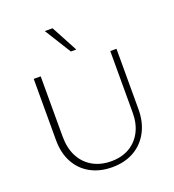

<svg xmlns="http://www.w3.org/2000/svg" viewBox="-160 -1031 1055 1162"><g transform="rotate(-20 368.0 -450.0)"><path d="M364 7Q285 7 225 -26Q165 -59 132 -120Q99 -181 99 -262V-658H144V-270Q144 -197 171.5 -143Q199 -89 250.5 -59Q302 -29 371 -29Q439 -29 488.5 -58Q538 -87 565 -139Q592 -191 592 -261V-658H632V-269Q632 -186 598.5 -123.5Q565 -61 505 -27Q445 7 364 7ZM367 -737 261 -907H311L402 -737Z"/></g></svg>

Font: Ysabeau ExtraLight
Style: Regular
Weight: 250
Designer: Christian Thalmann (Catharsis Fonts)
Version: Version 2.002